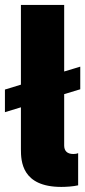

<svg xmlns="http://www.w3.org/2000/svg" viewBox="-29 -747 343 771"><path d="M293.3 -388.5V-479.4L228.7 -459.9V-727.3H55V-407L-9.2 -387.4V-296.5L55 -316.1V-147.7C55 -100.1 58.2 3.6 217.3 3.6C237.2 3.6 264.6 1.8 284.8 -2.8V-132.1C279.8 -129.6 272.7 -128.6 265.6 -128.6C239.3 -128.6 228.7 -142.4 228.7 -163V-369Z"/></svg>

Font: TID UI Extra Bold
Style: Regular
Weight: 800
Designer: The TID Project Authors
Foundry: Bakken & Bæck
Version: Version 1.001;hotconv 1.0.109;makeotfexe 2.5.65596